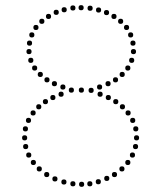

<svg xmlns="http://www.w3.org/2000/svg" viewBox="-20 -730 632 748"><path d="M264 -689Q254 -689 254 -699Q254 -709 264 -709Q274 -709 274 -699Q274 -689 264 -689ZM296 -690Q286 -690 286 -700Q286 -710 296 -710Q306 -710 306 -700Q306 -690 296 -690ZM331 -688Q321 -688 321 -698Q321 -708 331 -708Q341 -708 341 -698Q341 -688 331 -688ZM230 -682Q220 -682 220 -692Q220 -702 230 -702Q240 -702 240 -692Q240 -682 230 -682ZM199 -672Q189 -672 189 -682Q189 -692 199 -692Q209 -692 209 -682Q209 -672 199 -672ZM364 -681Q354 -681 354 -691Q354 -701 364 -701Q374 -701 374 -691Q374 -681 364 -681ZM395 -671Q385 -671 385 -681Q385 -691 395 -691Q405 -691 405 -681Q405 -671 395 -671ZM424 -656Q414 -656 414 -666Q414 -676 424 -676Q434 -676 434 -666Q434 -656 424 -656ZM450 -637Q440 -637 440 -647Q440 -657 450 -657Q460 -657 460 -647Q460 -637 450 -637ZM473 -613Q463 -613 463 -623Q463 -633 473 -633Q483 -633 483 -623Q483 -613 473 -613ZM489 -584Q479 -584 479 -594Q479 -604 489 -604Q499 -604 499 -594Q499 -584 489 -584ZM498 -552Q488 -552 488 -562Q488 -572 498 -572Q508 -572 508 -562Q508 -552 498 -552ZM500 -519Q490 -519 490 -529Q490 -539 500 -539Q510 -539 510 -529Q510 -519 500 -519ZM493 -485Q483 -485 483 -495Q483 -505 493 -505Q503 -505 503 -495Q503 -485 493 -485ZM478 -455Q468 -455 468 -465Q468 -475 478 -475Q488 -475 488 -465Q488 -455 478 -455ZM456 -430Q446 -430 446 -440Q446 -450 456 -450Q466 -450 466 -440Q466 -430 456 -430ZM430 -409Q420 -409 420 -419Q420 -429 430 -429Q440 -429 440 -419Q440 -409 430 -409ZM401 -394Q391 -394 391 -404Q391 -414 401 -414Q411 -414 411 -404Q411 -394 401 -394ZM368 -381Q358 -381 358 -391Q358 -401 368 -401Q378 -401 378 -391Q378 -381 368 -381ZM335 -368Q325 -368 325 -378Q325 -388 335 -388Q345 -388 345 -378Q345 -368 335 -368ZM297 -369Q287 -369 287 -379Q287 -389 297 -389Q307 -389 307 -379Q307 -369 297 -369ZM370 -353Q360 -353 360 -363Q360 -373 370 -373Q380 -373 380 -363Q380 -353 370 -353ZM402 -340Q392 -340 392 -350Q392 -360 402 -360Q412 -360 412 -350Q412 -340 402 -340ZM431 -324Q421 -324 421 -334Q421 -344 431 -344Q441 -344 441 -334Q441 -324 431 -324ZM457 -304Q447 -304 447 -314Q447 -324 457 -324Q467 -324 467 -314Q467 -304 457 -304ZM479 -280Q469 -280 469 -290Q469 -300 479 -300Q489 -300 489 -290Q489 -280 479 -280ZM497 -251Q487 -251 487 -261Q487 -271 497 -271Q507 -271 507 -261Q507 -251 497 -251ZM509 -218Q499 -218 499 -228Q499 -238 509 -238Q519 -238 519 -228Q519 -218 509 -218ZM512 -183Q502 -183 502 -193Q502 -203 512 -203Q522 -203 522 -193Q522 -183 512 -183ZM508 -149Q498 -149 498 -159Q498 -169 508 -169Q518 -169 518 -159Q518 -149 508 -149ZM496 -116Q486 -116 486 -126Q486 -136 496 -136Q506 -136 506 -126Q506 -116 496 -116ZM478 -87Q468 -87 468 -97Q468 -107 478 -107Q488 -107 488 -97Q488 -87 478 -87ZM455 -62Q445 -62 445 -72Q445 -82 455 -82Q465 -82 465 -72Q465 -62 455 -62ZM426 -40Q416 -40 416 -50Q416 -60 426 -60Q436 -60 436 -50Q436 -40 426 -40ZM396 -25Q386 -25 386 -35Q386 -45 396 -45Q406 -45 406 -35Q406 -25 396 -25ZM363 -12Q353 -12 353 -22Q353 -32 363 -32Q373 -32 373 -22Q373 -12 363 -12ZM330 -4Q320 -4 320 -14Q320 -24 330 -24Q340 -24 340 -14Q340 -4 330 -4ZM298 -2Q288 -2 288 -12Q288 -22 298 -22Q308 -22 308 -12Q308 -2 298 -2ZM169 -656Q159 -656 159 -666Q159 -676 169 -676Q179 -676 179 -666Q179 -656 169 -656ZM143 -637Q133 -637 133 -647Q133 -657 143 -657Q153 -657 153 -647Q153 -637 143 -637ZM120 -613Q110 -613 110 -623Q110 -633 120 -633Q130 -633 130 -623Q130 -613 120 -613ZM104 -584Q94 -584 94 -594Q94 -604 104 -604Q114 -604 114 -594Q114 -584 104 -584ZM95 -552Q85 -552 85 -562Q85 -572 95 -572Q105 -572 105 -562Q105 -552 95 -552ZM93 -519Q83 -519 83 -529Q83 -539 93 -539Q103 -539 103 -529Q103 -519 93 -519ZM100 -485Q90 -485 90 -495Q90 -505 100 -505Q110 -505 110 -495Q110 -485 100 -485ZM115 -455Q105 -455 105 -465Q105 -475 115 -475Q125 -475 125 -465Q125 -455 115 -455ZM137 -430Q127 -430 127 -440Q127 -450 137 -450Q147 -450 147 -440Q147 -430 137 -430ZM163 -409Q153 -409 153 -419Q153 -429 163 -429Q173 -429 173 -419Q173 -409 163 -409ZM192 -394Q182 -394 182 -404Q182 -414 192 -414Q202 -414 202 -404Q202 -394 192 -394ZM225 -381Q215 -381 215 -391Q215 -401 225 -401Q235 -401 235 -391Q235 -381 225 -381ZM258 -369Q248 -369 248 -379Q248 -389 258 -389Q268 -389 268 -379Q268 -369 258 -369ZM218 -353Q208 -353 208 -363Q208 -373 218 -373Q228 -373 228 -363Q228 -353 218 -353ZM186 -340Q176 -340 176 -350Q176 -360 186 -360Q196 -360 196 -350Q196 -340 186 -340ZM157 -324Q147 -324 147 -334Q147 -344 157 -344Q167 -344 167 -334Q167 -324 157 -324ZM131 -304Q121 -304 121 -314Q121 -324 131 -324Q141 -324 141 -314Q141 -304 131 -304ZM109 -280Q99 -280 99 -290Q99 -300 109 -300Q119 -300 119 -290Q119 -280 109 -280ZM91 -251Q81 -251 81 -261Q81 -271 91 -271Q101 -271 101 -261Q101 -251 91 -251ZM79 -218Q69 -218 69 -228Q69 -238 79 -238Q89 -238 89 -228Q89 -218 79 -218ZM76 -183Q66 -183 66 -193Q66 -203 76 -203Q86 -203 86 -193Q86 -183 76 -183ZM80 -149Q70 -149 70 -159Q70 -169 80 -169Q90 -169 90 -159Q90 -149 80 -149ZM92 -116Q82 -116 82 -126Q82 -136 92 -136Q102 -136 102 -126Q102 -116 92 -116ZM110 -87Q100 -87 100 -97Q100 -107 110 -107Q120 -107 120 -97Q120 -87 110 -87ZM133 -62Q123 -62 123 -72Q123 -82 133 -82Q143 -82 143 -72Q143 -62 133 -62ZM162 -40Q152 -40 152 -50Q152 -60 162 -60Q172 -60 172 -50Q172 -40 162 -40ZM194 -23Q184 -23 184 -33Q184 -43 194 -43Q204 -43 204 -33Q204 -23 194 -23ZM229 -11Q219 -11 219 -21Q219 -31 229 -31Q239 -31 239 -21Q239 -11 229 -11ZM264 -4Q254 -4 254 -14Q254 -24 264 -24Q274 -24 274 -14Q274 -4 264 -4Z"/></svg>

Font: Raleway Dots 
Style: Regular
Weight: 400
Version: Version 1.000